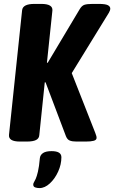

<svg xmlns="http://www.w3.org/2000/svg" viewBox="-20 -722 584 982"><path d="M82 2Q23 2 26 -32L93 -669Q96 -702 156 -702H191Q251 -702 248 -668L220 -401H224L387 -674Q398 -693 412 -697.5Q426 -702 454 -702H485Q519 -702 531.5 -695.5Q544 -689 544 -678Q544 -669 537 -657L347 -348L467 -43Q472 -30 473 -25.5Q474 -21 474 -17Q474 -6 459.5 -2Q445 2 419 2H371Q350 2 337 -3Q324 -8 317 -26L213 -301H209L181 -31Q180 -14 164.5 -6Q149 2 117 2ZM182 240Q170 240 160 236.5Q150 233 150 222Q150 216 153.5 210.5Q157 205 162.5 193Q168 181 174 156Q180 131 184 86Q186 70 200.5 60.5Q215 51 244 51Q294 51 294 82Q294 119 277.5 155.5Q261 192 235 216Q209 240 182 240Z"/></svg>

Font: Asap Condensed
Style: Bold Italic
Weight: 700
Width: 3
Italic angle: -6°
Designer: Pablo Cosgaya
Foundry: Omnibus-Type
Version: Version 3.001; ttfautohint (v1.8.4.7-5d5b)